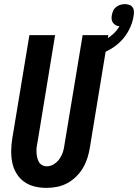

<svg xmlns="http://www.w3.org/2000/svg" viewBox="-20 -906 672 934"><path d="M206 8Q176 8 147.5 1Q119 -6 96.5 -22.5Q74 -39 59.5 -63.5Q45 -88 39.5 -116Q34 -144 34.5 -174Q35 -204 40 -234L123 -735H248L163 -217Q160 -204 158.5 -191.5Q157 -179 157.5 -166.5Q158 -154 160.5 -142Q163 -130 168.5 -119.5Q174 -109 184.5 -103Q195 -97 208 -97Q226 -97 242.5 -107.5Q259 -118 270 -134Q281 -150 286.5 -168Q292 -186 294 -204L382 -735H507L417 -187Q413 -162 405 -137Q397 -112 383.5 -89Q370 -66 350 -46.5Q330 -27 306.5 -14.5Q283 -2 257 3Q231 8 206 8ZM427 -630 412 -682Q433 -687 454.5 -695Q476 -703 495.5 -714.5Q515 -726 532.5 -742.5Q550 -759 561 -778Q551 -779 543 -783.5Q535 -788 529.5 -795.5Q524 -803 523 -812.5Q522 -822 524 -832Q526 -843 530.5 -853.5Q535 -864 544.5 -871.5Q554 -879 565 -882.5Q576 -886 587 -886Q598 -886 608.5 -882.5Q619 -879 625 -870.5Q631 -862 631.5 -851Q632 -840 630 -829Q625 -794 607 -759.5Q589 -725 561 -699Q533 -673 498 -656.5Q463 -640 427 -630Z"/></svg>

Font: Iosevka SS18 Extrabold
Style: Italic
Weight: 800
Italic angle: -9°
Monospace: yes
Designer: Belleve Invis
Foundry: Belleve Invis
Version: Version 25.1.1; ttfautohint (v1.8.4)